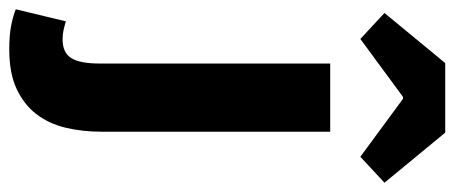

<svg xmlns="http://www.w3.org/2000/svg" viewBox="-354 -481 980 414"><g transform="rotate(90 136.0 -274.0)"><path d="M36 196Q5 196 -15.5 192Q-36 188 -51 182L-25 74Q-15 77 -6 79Q3 81 14 81Q43 81 54.5 62Q66 43 66 1V-496H213V-3Q213 38 204.5 74Q196 110 175.5 137Q155 164 121 180Q87 196 36 196ZM-43 -613 65 -744H215L323 -613L267 -561L142 -653H138L13 -561Z"/></g></svg>

Font: hySource Sans Pro
Style: Bold
Weight: 700
Designer: Paul D. Hunt
Foundry: Adobe Systems Incorporated
Version: Version 2.021;PS 2.000;hotconv 1.0.86;makeotf.lib2.5.63406